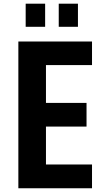

<svg xmlns="http://www.w3.org/2000/svg" viewBox="-20 -1006 554 1026"><path d="M117.2 -862.8H221.2V-986.3H117.2ZM293.9 -862.8H396.5V-986.3H293.9ZM78.1 0H471.7V-127H225.6V-329.6H442.4V-456.1H225.6V-658.2H471.7V-784.2H78.1Z"/></svg>

Font: Decalotype SemiBold
Style: Regular
Weight: 600
Designer: Alfredo Marco Pradil
Foundry: Alfredo Marco Pradil
Version: Version 1.0